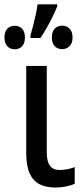

<svg xmlns="http://www.w3.org/2000/svg" viewBox="-46 -836 374 866"><path d="M165 -538.6V-147.5Q165 -106.9 179.4 -88.1Q193.8 -69.3 223.1 -69.3Q241.2 -69.3 260 -73.2Q278.8 -77.1 291 -82.5V-7.3Q274.9 0.5 251.5 5.1Q228 9.8 203.1 9.8Q162.1 9.8 132.8 -4.9Q103.5 -19.5 87.9 -53.5Q72.3 -87.4 72.3 -146V-538.6ZM211.9 -816.4V-806.6Q204.1 -787.1 192.1 -762.5Q180.2 -737.8 165.8 -712.4Q151.4 -687 136.2 -664.6H91.3V-676.3Q97.7 -697.3 104 -722.4Q110.4 -747.6 115.7 -772.2Q121.1 -796.9 123.5 -816.4ZM20.5 -719.7Q40.5 -719.7 53.5 -706.5Q66.4 -693.4 66.4 -666.5Q66.4 -640.6 53.5 -627.2Q40.5 -613.8 20.5 -613.8Q0 -613.8 -12.9 -627.4Q-25.9 -641.1 -25.9 -666.5Q-25.9 -693.4 -12.9 -706.5Q0 -719.7 20.5 -719.7ZM234.4 -720.2Q253.9 -720.2 267.6 -707Q281.2 -693.8 281.2 -666.5Q281.2 -641.1 267.6 -627.7Q253.9 -614.3 234.4 -614.3Q213.9 -614.3 200.9 -627.7Q188 -641.1 188 -667Q188 -693.8 200.9 -707Q213.9 -720.2 234.4 -720.2Z"/></svg>

Font: Open Sans SemiCondensed Medium
Style: Regular
Weight: 500
Width: 4
Designer: Monotype Design Team
Foundry: Monotype Imaging Inc.
Version: Version 3.000